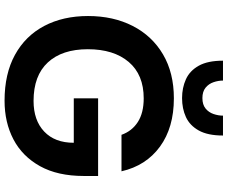

<svg xmlns="http://www.w3.org/2000/svg" viewBox="-96 -866 974 821"><g transform="rotate(90 390.5 -455.0)"><path d="M410 12Q295 12 214 -32.5Q133 -77 90.5 -157.5Q48 -238 48 -345Q48 -453 90.5 -536Q133 -619 212 -665.5Q291 -712 400 -712Q525 -712 606.5 -652.5Q688 -593 712 -488H556Q540 -533 501 -558Q462 -583 400 -583Q299 -583 244.5 -519Q190 -455 190 -344Q190 -234 246.5 -173Q303 -112 411 -112Q494 -112 542 -157.5Q590 -203 590 -284H400V-388H732V-327Q732 -215 690 -139.5Q648 -64 575.5 -26Q503 12 410 12ZM399 -747Q355 -747 318.5 -763.5Q282 -780 260.5 -818.5Q239 -857 239 -922H324Q324 -902 331 -881.5Q338 -861 354.5 -847.5Q371 -834 399 -834Q427 -834 443.5 -847.5Q460 -861 467 -881.5Q474 -902 474 -922H559Q559 -857 537.5 -818.5Q516 -780 480 -763.5Q444 -747 399 -747Z"/></g></svg>

Font: Host Grotesk Black
Style: Regular
Weight: 900
Designer: Doğukan Karapınar based on Poppins by Indian Type Foundry, Jonny Pinhorn
Foundry: Element Type
Version: Version 1.000; ttfautohint (v1.8.4.7-5d5b);gftools[0.9.33]